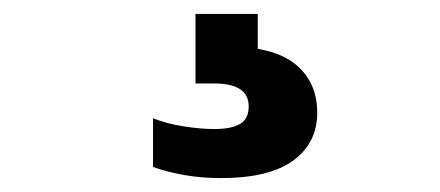

<svg xmlns="http://www.w3.org/2000/svg" viewBox="-20 -30 633 276"><path d="M297.5 226Q270.5 226 245.8 221.8Q221 217.5 200 210V140Q220 148 244.8 151.8Q269.5 155.5 288 155.5Q312.5 155.5 325 148.2Q337.5 141 337.5 123Q337.5 90 288 90H261V-10H350.5V62.5L308.5 37Q373.5 37 404.8 62.5Q436 88 436 132Q436 175.5 401.5 200.8Q367 226 297.5 226Z"/></svg>

Font: Encode Sans SC SemiExpanded ExtraBold
Style: Regular
Weight: 800
Width: 6
Designer: Multiple Designers
Foundry: Impallari Type
Version: Version 3.002